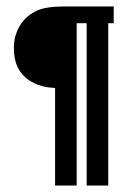

<svg xmlns="http://www.w3.org/2000/svg" viewBox="-20 -576 383 596"><path d="M151 0V-303Q94 -305 58.5 -336Q23 -367 23 -427Q23 -466 42.5 -497.5Q62 -529 97 -544Q125 -556 181 -556H333V-504H316V0H249V-504H218V0Z"/></svg>

Font: Gwendolyn
Style: Bold
Weight: 700
Designer: Robert E. Leuschke
Foundry: Robert E. Leuschke
Version: Version 1.010; ttfautohint (v1.8.3)